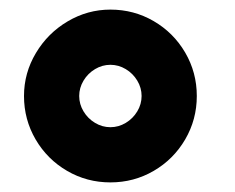

<svg xmlns="http://www.w3.org/2000/svg" viewBox="-20 -755 490 400"><path d="M30 -555Q30 -603 54.8 -644.5Q79.5 -686 121 -710.5Q162.5 -735 210 -735Q259 -735 300.2 -711Q341.5 -687 365.8 -645.5Q390 -604 390 -555Q390 -506 365.8 -464.5Q341.5 -423 300.2 -399Q259 -375 210 -375Q161 -375 119.8 -399Q78.5 -423 54.2 -464.5Q30 -506 30 -555ZM275 -555Q275 -572 266 -587Q257 -602 242 -611Q227 -620 210 -620Q193 -620 178 -611Q163 -602 154 -587Q145 -572 145 -555Q145 -538 154 -523Q163 -508 178 -499Q193 -490 210 -490Q227 -490 242 -499Q257 -508 266 -523Q275 -538 275 -555Z"/></svg>

Font: Hauora ExtraBold
Style: Regular
Weight: 800
Designer: Wayne Shih
Foundry: WCYS
Version: Version 1.001